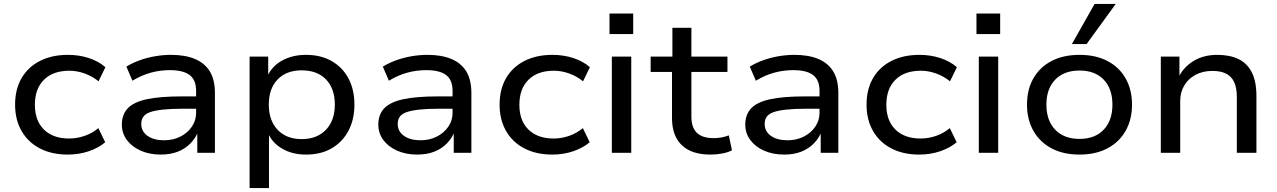

<svg xmlns="http://www.w3.org/2000/svg" viewBox="-20 -780 6520 980"><path d="M326 9Q244 9 183.5 -22.5Q123 -54 90 -111.5Q57 -169 57 -246Q57 -324 90 -381Q123 -438 184 -469Q245 -500 327 -500Q384 -500 434 -483.5Q484 -467 518 -437L483 -365Q451 -391 412 -405Q373 -419 334 -419Q251 -419 204.5 -373Q158 -327 158 -245Q158 -164 204.5 -118.5Q251 -73 333 -73Q373 -73 412 -86.5Q451 -100 482 -126L517 -54Q483 -25 433 -8Q383 9 326 9Z M800 9Q743 9 698 -11Q653 -31 627.5 -65.5Q602 -100 602 -144Q602 -195 632 -227Q662 -259 729 -273.5Q796 -288 908 -288H996V-225H911Q851 -225 810.5 -220.5Q770 -216 746 -207.5Q722 -199 711.5 -184Q701 -169 701 -148Q701 -109 733 -86.5Q765 -64 818 -64Q863 -64 900 -82.5Q937 -101 959 -133Q981 -165 981 -204V-316Q981 -372 948 -397Q915 -422 847 -422Q797 -422 749.5 -409Q702 -396 656 -368L625 -440Q656 -459 693.5 -472.5Q731 -486 772 -493Q813 -500 853 -500Q925 -500 975 -479Q1025 -458 1051 -415.5Q1077 -373 1077 -305V0H987V-110H992Q979 -76 952.5 -48.5Q926 -21 888 -6Q850 9 800 9Z M1254 180V-491H1349V-383H1342Q1363 -438 1416.5 -469Q1470 -500 1542 -500Q1617 -500 1672.5 -468.5Q1728 -437 1758.5 -380Q1789 -323 1789 -246Q1789 -170 1758.5 -112.5Q1728 -55 1673 -23Q1618 9 1542 9Q1471 9 1419 -22Q1367 -53 1346 -105H1353V180ZM1520 -70Q1598 -70 1643.5 -117.5Q1689 -165 1689 -246Q1689 -328 1644 -374.5Q1599 -421 1520 -421Q1442 -421 1397 -374.5Q1352 -328 1352 -246Q1352 -165 1397 -117.5Q1442 -70 1520 -70Z M2109 9Q2052 9 2007 -11Q1962 -31 1936.5 -65.5Q1911 -100 1911 -144Q1911 -195 1941 -227Q1971 -259 2038 -273.5Q2105 -288 2217 -288H2305V-225H2220Q2160 -225 2119.5 -220.5Q2079 -216 2055 -207.5Q2031 -199 2020.5 -184Q2010 -169 2010 -148Q2010 -109 2042 -86.5Q2074 -64 2127 -64Q2172 -64 2209 -82.5Q2246 -101 2268 -133Q2290 -165 2290 -204V-316Q2290 -372 2257 -397Q2224 -422 2156 -422Q2106 -422 2058.5 -409Q2011 -396 1965 -368L1934 -440Q1965 -459 2002.5 -472.5Q2040 -486 2081 -493Q2122 -500 2162 -500Q2234 -500 2284 -479Q2334 -458 2360 -415.5Q2386 -373 2386 -305V0H2296V-110H2301Q2288 -76 2261.5 -48.5Q2235 -21 2197 -6Q2159 9 2109 9Z M2799 9Q2717 9 2656.5 -22.5Q2596 -54 2563 -111.5Q2530 -169 2530 -246Q2530 -324 2563 -381Q2596 -438 2657 -469Q2718 -500 2800 -500Q2857 -500 2907 -483.5Q2957 -467 2991 -437L2956 -365Q2924 -391 2885 -405Q2846 -419 2807 -419Q2724 -419 2677.5 -373Q2631 -327 2631 -245Q2631 -164 2677.5 -118.5Q2724 -73 2806 -73Q2846 -73 2885 -86.5Q2924 -100 2955 -126L2990 -54Q2956 -25 2906 -8Q2856 9 2799 9Z M3091 -606V-711H3212V-606ZM3103 0V-491H3202V0Z M3606 9Q3510 9 3460 -39Q3410 -87 3410 -177V-413H3301V-491H3412V-638H3509V-491H3693V-413H3509V-185Q3509 -129 3537 -102Q3565 -75 3622 -75Q3643 -75 3662.5 -78.5Q3682 -82 3700 -89L3716 -13Q3696 -2 3666.5 3.5Q3637 9 3606 9Z M3982 9Q3925 9 3880 -11Q3835 -31 3809.5 -65.5Q3784 -100 3784 -144Q3784 -195 3814 -227Q3844 -259 3911 -273.5Q3978 -288 4090 -288H4178V-225H4093Q4033 -225 3992.5 -220.5Q3952 -216 3928 -207.5Q3904 -199 3893.5 -184Q3883 -169 3883 -148Q3883 -109 3915 -86.5Q3947 -64 4000 -64Q4045 -64 4082 -82.5Q4119 -101 4141 -133Q4163 -165 4163 -204V-316Q4163 -372 4130 -397Q4097 -422 4029 -422Q3979 -422 3931.5 -409Q3884 -396 3838 -368L3807 -440Q3838 -459 3875.5 -472.5Q3913 -486 3954 -493Q3995 -500 4035 -500Q4107 -500 4157 -479Q4207 -458 4233 -415.5Q4259 -373 4259 -305V0H4169V-110H4174Q4161 -76 4134.5 -48.5Q4108 -21 4070 -6Q4032 9 3982 9Z M4672 9Q4590 9 4529.5 -22.5Q4469 -54 4436 -111.5Q4403 -169 4403 -246Q4403 -324 4436 -381Q4469 -438 4530 -469Q4591 -500 4673 -500Q4730 -500 4780 -483.5Q4830 -467 4864 -437L4829 -365Q4797 -391 4758 -405Q4719 -419 4680 -419Q4597 -419 4550.5 -373Q4504 -327 4504 -245Q4504 -164 4550.5 -118.5Q4597 -73 4679 -73Q4719 -73 4758 -86.5Q4797 -100 4828 -126L4863 -54Q4829 -25 4779 -8Q4729 9 4672 9Z M4964 -606V-711H5085V-606ZM4976 0V-491H5075V0Z M5490 9Q5407 9 5347 -23Q5287 -55 5254.5 -112.5Q5222 -170 5222 -246Q5222 -323 5254.5 -380Q5287 -437 5347 -468.5Q5407 -500 5490 -500Q5573 -500 5633 -468.5Q5693 -437 5725.5 -379.5Q5758 -322 5758 -246Q5758 -170 5725.5 -112.5Q5693 -55 5633 -23Q5573 9 5490 9ZM5490 -71Q5569 -71 5613.5 -118Q5658 -165 5658 -246Q5658 -327 5613.5 -373.5Q5569 -420 5490 -420Q5411 -420 5366 -373.5Q5321 -327 5321 -246Q5321 -165 5366 -118Q5411 -71 5490 -71ZM5451 -555 5567 -760H5675L5526 -555Z M5905 0V-491H6000V-383H5994Q6021 -438 6072.5 -469Q6124 -500 6193 -500Q6257 -500 6301.5 -478.5Q6346 -457 6369.5 -410.5Q6393 -364 6393 -290V0H6293V-285Q6293 -331 6279.5 -360.5Q6266 -390 6238.5 -404Q6211 -418 6168 -418Q6119 -418 6082 -398Q6045 -378 6024.5 -343.5Q6004 -309 6004 -265V0Z"/></svg>

Font: Nunito Sans 10pt SemiExpanded Medium
Style: Regular
Weight: 500
Width: 6
Designer: Vernon Adams
Foundry: Vernon Adams
Version: Version 3.101;gftools[0.9.27]